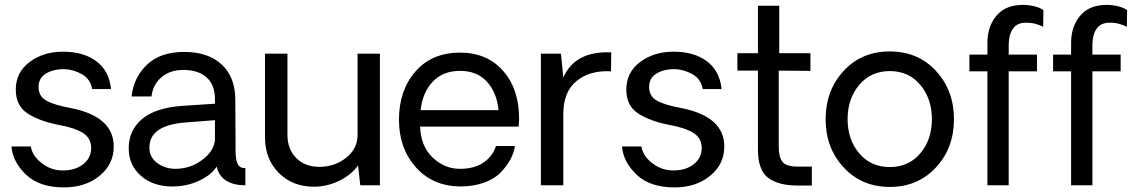

<svg xmlns="http://www.w3.org/2000/svg" viewBox="-20 -774 4753 802"><path d="M247.1 8.8Q145 8.8 89.1 -44.2Q33.2 -97.2 27.8 -162.1H108.9Q114.7 -123 154.8 -92Q194.8 -61 245.8 -62Q296.9 -63 328.9 -89.1Q360.8 -115.2 360.8 -155.8Q360.8 -197.8 325 -219.5Q289.1 -241.2 222.2 -252.9Q142.1 -269 94 -301Q45.9 -333 45.9 -399.9Q45.9 -471.7 103.5 -514.9Q161.1 -558.1 243.2 -558.1Q329.1 -558.1 382.6 -518.1Q436 -478 443.8 -401.9H365.2Q357.4 -443.8 323.2 -463.4Q289.1 -482.9 252.9 -484.9Q207 -486.8 174.1 -468Q141.1 -449.2 141.1 -411.1Q141.1 -371.1 174.6 -353Q208 -335 272.9 -323.2Q455.1 -288.1 455.1 -162.1Q455.1 -87.9 396 -39.6Q336.9 8.8 247.1 8.8Z M699.7 4.9Q619.6 4.9 568.6 -39.6Q517.6 -84 517.6 -154.8Q517.6 -230 573.7 -277.1Q629.9 -324.2 743.7 -332L877.9 -340.8V-358.9Q877.9 -419.9 842.8 -450.9Q807.6 -481.9 745.6 -481.9Q690.4 -481.9 654.5 -451.4Q618.7 -420.9 612.8 -371.1H529.8Q537.6 -449.2 593.3 -503.2Q648.9 -557.1 750 -557.1Q849.1 -557.1 906 -504.6Q962.9 -452.1 962.9 -356.9Q962.9 -316.9 963.4 -268.1Q963.9 -219.2 963.9 -185.1Q963.9 -150.9 963.9 -147Q963.9 -105 973.4 -87.9Q982.9 -70.8 1004.9 -71.8V0Q993.7 0 973.6 -2Q899.4 -14.2 884.8 -78.1Q862.8 -43 811.3 -19Q759.8 4.9 699.7 4.9ZM712.9 -68.8Q773.9 -68.8 823.2 -105Q872.6 -141.1 877.9 -188V-272L752 -262.2Q604 -250 604 -157.2Q604 -117.2 637 -93Q669.9 -68.8 712.9 -68.8Z M1566.9 -549.8V0H1484.9L1475.6 -83Q1446.8 -43 1396.2 -18.6Q1345.7 5.9 1291.5 5.9Q1201.7 5.9 1144.3 -52Q1086.9 -109.9 1086.9 -200.2V-549.8H1180.7V-210.9Q1180.7 -150.9 1217.3 -114Q1253.9 -77.1 1314 -77.1Q1377.9 -77.1 1425.8 -115Q1473.6 -152.8 1473.6 -210.9V-549.8Z M2148.4 -277.8Q2148.4 -269 2146.5 -245.1H1734.9Q1737.8 -163.1 1786.6 -116.5Q1835.4 -69.8 1898.4 -68.8Q1958.5 -67.9 1998 -94Q2037.6 -120.1 2051.8 -164.1H2130.9Q2127 -136.2 2112.3 -108.6Q2097.7 -81.1 2071.8 -54Q2045.9 -26.9 2001.7 -11Q1957.5 4.9 1902.8 4.9Q1787.6 3.9 1717 -75.4Q1646.5 -154.8 1646.5 -273.9Q1646.5 -396 1715.1 -475.1Q1783.7 -554.2 1901.9 -554.2Q2014.6 -554.2 2081.5 -478Q2148.4 -401.9 2148.4 -277.8ZM1901.9 -478Q1831.1 -478 1788.3 -433.6Q1745.6 -389.2 1736.8 -314H2062.5Q2054.7 -389.2 2013.2 -433.6Q1971.7 -478 1901.9 -478Z M2533.2 -555.2 2532.2 -476.1Q2443.4 -481 2388.2 -435.5Q2333 -390.1 2333 -297.9V0H2239.3V-549.8H2323.2L2333 -450.2Q2382.3 -562 2533.2 -555.2Z M2797.4 8.8Q2695.3 8.8 2639.4 -44.2Q2583.5 -97.2 2578.1 -162.1H2659.2Q2665 -123 2705.1 -92Q2745.1 -61 2796.1 -62Q2847.2 -63 2879.2 -89.1Q2911.1 -115.2 2911.1 -155.8Q2911.1 -197.8 2875.2 -219.5Q2839.4 -241.2 2772.5 -252.9Q2692.4 -269 2644.3 -301Q2596.2 -333 2596.2 -399.9Q2596.2 -471.7 2653.8 -514.9Q2711.4 -558.1 2793.5 -558.1Q2879.4 -558.1 2932.9 -518.1Q2986.3 -478 2994.1 -401.9H2915.5Q2907.7 -443.8 2873.5 -463.4Q2839.4 -482.9 2803.2 -484.9Q2757.3 -486.8 2724.4 -468Q2691.4 -449.2 2691.4 -411.1Q2691.4 -371.1 2724.9 -353Q2758.3 -335 2823.2 -323.2Q3005.4 -288.1 3005.4 -162.1Q3005.4 -87.9 2946.3 -39.6Q2887.2 8.8 2797.4 8.8Z M3311 1Q3231.9 1 3189 -31Q3146 -63 3146 -148.9V-479H3060.1V-551.8H3146V-750H3234.9V-551.8H3365.2V-478L3232.9 -479V-159.2Q3232.9 -118.2 3248.5 -98.1Q3264.2 -78.1 3311 -78.1H3371.1V1Z M3889.4 -74.5Q3814 6.8 3696.8 6.8Q3579.6 6.8 3504.2 -74.5Q3428.7 -155.8 3428.7 -275.9Q3428.7 -396 3503.7 -477.5Q3578.6 -559.1 3696.8 -559.1Q3814.9 -559.1 3889.9 -477.5Q3964.8 -396 3964.8 -275.9Q3964.8 -155.8 3889.4 -74.5ZM3872.6 -275.9Q3872.6 -361.8 3824.2 -419.4Q3775.9 -477.1 3696.8 -477.1Q3617.7 -477.1 3569.1 -419.4Q3520.5 -361.8 3520.5 -275.9Q3520.5 -190.9 3569.1 -133.5Q3617.7 -76.2 3696.8 -76.2Q3775.9 -76.2 3824.2 -133.5Q3872.6 -190.9 3872.6 -275.9Z M4104.5 0V-476.1H4029.3V-545.9H4104.5V-595.2Q4104.5 -658.2 4137 -701.7Q4169.4 -745.1 4227.5 -752Q4257.3 -755.9 4288.3 -750.5Q4319.3 -745.1 4338.4 -731.9L4337.4 -662.1Q4324.2 -668.9 4306.4 -674.1Q4288.6 -679.2 4264.6 -679.2Q4240.7 -679.2 4224.6 -668Q4193.8 -645 4193.4 -584V-545.9H4311.5V-476.1H4193.4V0Z M4454.1 0V-476.1H4378.9V-545.9H4454.1V-595.2Q4454.1 -658.2 4486.6 -701.7Q4519 -745.1 4577.1 -752Q4606.9 -755.9 4637.9 -750.5Q4668.9 -745.1 4688 -731.9L4687 -662.1Q4673.8 -668.9 4656 -674.1Q4638.2 -679.2 4614.3 -679.2Q4590.3 -679.2 4574.2 -668Q4543.5 -645 4543 -584V-545.9H4661.1V-476.1H4543V0Z"/></svg>

Font: ø
Style: ø
Weight: 400
Designer: Samuel Oakes
Foundry: Samuel Oakes
Version: Version 1.000;PS 001.000;hotconv 1.0.88;makeotf.lib2.5.64775